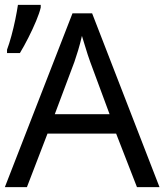

<svg xmlns="http://www.w3.org/2000/svg" viewBox="-20 -772 679 792"><path d="M545 0 459 -221H176L91 0H0L279 -717H360L638 0ZM432 -301 352 -517Q349 -525 342 -546Q335 -567 328.5 -589.5Q322 -612 318 -624Q311 -593 302 -563.5Q293 -534 287 -517L206 -301ZM9 -553V-567Q18 -591 27 -624Q36 -657 43 -691Q50 -725 54 -752H148V-741Q143 -719 129 -685.5Q115 -652 97 -616.5Q79 -581 62 -553Z"/></svg>

Font: Noto IKEA Arabic
Style: Regular
Weight: 400
Designer: Monotype Design Team
Foundry: Monotype Imaging Inc.
Version: Version 1.200